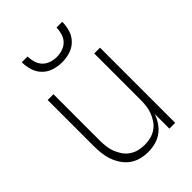

<svg xmlns="http://www.w3.org/2000/svg" viewBox="-220 -836 939 939"><g transform="rotate(-45 250.0 -366.0)"><path d="M237 8Q212 8 187 1.5Q162 -5 141.5 -19.5Q121 -34 106.5 -55.5Q92 -77 83.5 -100.5Q75 -124 72 -149.5Q69 -175 69 -200V-520H109V-200Q109 -179 111.5 -158Q114 -137 121.5 -117.5Q129 -98 141 -80.5Q153 -63 170.5 -51Q188 -39 208.5 -34Q229 -29 250 -29Q271 -29 291.5 -34Q312 -39 329.5 -51Q347 -63 359 -80.5Q371 -98 378.5 -117.5Q386 -137 388.5 -158Q391 -179 391 -200V-520H431V0H391V-102Q383 -78 368.5 -56.5Q354 -35 333.5 -20Q313 -5 288 1.5Q263 8 237 8ZM250 -600Q222 -600 194.5 -608.5Q167 -617 147 -637Q127 -657 118.5 -684.5Q110 -712 110 -740H150Q150 -720 156 -699.5Q162 -679 176 -664.5Q190 -650 210 -643.5Q230 -637 250 -637Q270 -637 290 -643.5Q310 -650 324 -664.5Q338 -679 344 -699.5Q350 -720 350 -740H390Q390 -712 381.5 -684.5Q373 -657 353 -637Q333 -617 305.5 -608.5Q278 -600 250 -600Z"/></g></svg>

Font: Iosevka Curly Extralight
Style: Regular
Weight: 200
Monospace: yes
Designer: Belleve Invis
Foundry: Belleve Invis
Version: Version 22.1.2; ttfautohint (v1.8.4)